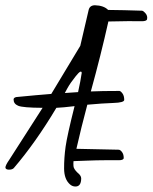

<svg xmlns="http://www.w3.org/2000/svg" viewBox="-31 -590 573 721"><path d="M273.9 79.6Q273.9 110.4 252.4 110.4Q240.7 110.4 231.9 102.5Q210 83.5 209.7 43.2Q209.5 2.9 215.3 -39.1Q221.2 -81.1 249 -191.4Q204.1 -186 180.7 -185.1Q103 -54.7 20.5 41.5Q14.2 47.4 2.2 47.1Q-9.8 46.9 -10.7 39.1Q-10.7 30.8 3.9 9.8L128.9 -185.1Q54.2 -185.5 37.1 -192.9Q20 -200.2 20 -216.3Q20 -223.6 30.8 -225.6Q110.8 -233.4 161.6 -237.3L270.5 -418L301.8 -552.2Q305.7 -569.8 325.2 -570.3Q358.9 -569.3 375 -552.7Q432.1 -552.2 502.4 -549.8Q507.8 -548.8 514.6 -541Q524.4 -530.3 521 -516.6Q517.6 -510.3 502 -510.3H475.1Q462.9 -510.7 456.3 -510.7Q449.7 -510.7 376 -509.3Q347.7 -382.8 310.1 -246.6Q350.6 -248.5 417.5 -248.5Q422.4 -248 429 -239Q435.5 -230 435.5 -214.8Q435.1 -204.6 395 -203.4Q355 -202.1 296.9 -196.8Q273.9 -110.8 255.9 -31.2Q294.4 -30.8 414.6 -27.8Q420.4 -27.8 427 -19.3Q433.6 -10.7 433.6 3.4Q433.1 11.7 415 11.7Q387.7 11.7 361.1 11.7Q334.5 11.7 296.6 13.2Q258.8 14.6 245.1 15.1Q244.1 22.9 244.9 33.7Q245.6 44.4 259.8 58.1Q273.9 69.3 273.9 79.6ZM222.2 -258.8 212.4 -240.7 262.2 -244.1Q271.5 -285.6 275.9 -316.4Q274.4 -330.1 253.7 -304.2Q232.9 -278.3 222.2 -258.8Z"/></svg>

Font: Kristi
Style: Regular
Weight: 400
Italic angle: -15°
Version: Version 1.004